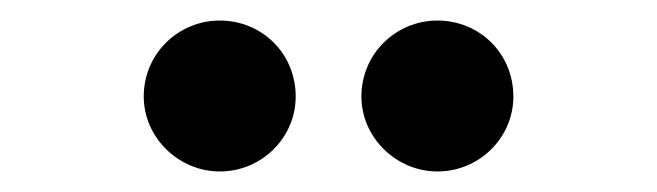

<svg xmlns="http://www.w3.org/2000/svg" viewBox="-20 -803 640 187"><path d="M120 -709C120 -669 154 -636 194 -636C235 -636 268 -669 268 -709C268 -751 235 -783 194 -783C154 -783 120 -751 120 -709ZM332 -709C332 -669 366 -636 406 -636C447 -636 480 -669 480 -709C480 -751 447 -783 406 -783C366 -783 332 -751 332 -709Z"/></svg>

Font: CommitMono
Style: 500Regular
Weight: 500
Monospace: yes
Designer: Eigil Nikolajsen
Foundry: Eigil Nikolajsen
Version: Version 1.143